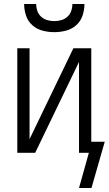

<svg xmlns="http://www.w3.org/2000/svg" viewBox="-20 -760 541 955"><path d="M250 -600Q221 -600 192 -607.5Q163 -615 141 -634.5Q119 -654 109.5 -682.5Q100 -711 100 -740H160Q160 -722 166 -705Q172 -688 185 -676.5Q198 -665 215 -660Q232 -655 250 -655Q268 -655 285 -660Q302 -665 315 -676.5Q328 -688 334 -705Q340 -722 340 -740H400Q400 -711 390.5 -682.5Q381 -654 359 -634.5Q337 -615 308 -607.5Q279 -600 250 -600ZM435 175H373L422 0H373V-452L155 0H66V-520H127V-68L345 -520H434V-55H501Z"/></svg>

Font: Iosevka SS04 Light
Style: Regular
Weight: 300
Monospace: yes
Designer: Belleve Invis
Foundry: Belleve Invis
Version: Version 19.0.0; ttfautohint (v1.8.4)